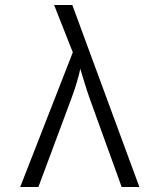

<svg xmlns="http://www.w3.org/2000/svg" viewBox="-20 -750 640 770"><path d="M61 0H134L267 -357C284 -402 297 -449 302 -474C310 -449 323 -402 339 -357L468 0H539L270 -730H197L272 -540Z"/></svg>

Font: JetBrains Mono ExtraLight
Style: Regular
Weight: 240
Monospace: yes
Designer: Philipp Nurullin, Konstantin Bulenkov
Foundry: JetBrains
Version: Version 2.305